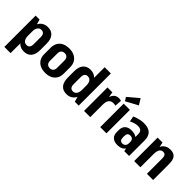

<svg xmlns="http://www.w3.org/2000/svg" viewBox="118 -1871 3124 3124"><g transform="rotate(45 1679.5 -309.5)"><path d="M336 10Q277 10 234.5 -18.5Q192 -47 169.5 -100.5Q147 -154 146 -227V-315Q147 -389 169.5 -441.5Q192 -494 235 -522Q278 -550 337 -550Q420 -550 465 -496.5Q510 -443 510 -343V-197Q510 -96 465 -43Q420 10 336 10ZM61 -540H151L204 -353V180H61ZM294 -96Q329 -96 348 -119Q367 -142 367 -186V-353Q367 -398 348 -420.5Q329 -443 294 -443Q252 -443 228 -411Q204 -379 204 -321V-220Q204 -162 228 -129Q252 -96 294 -96Z M828 10Q758 10 707.5 -15Q657 -40 630 -86Q603 -132 603 -197V-343Q603 -408 630 -454.5Q657 -501 707.5 -525.5Q758 -550 828 -550Q898 -550 947.5 -525Q997 -500 1024.5 -454Q1052 -408 1052 -343V-197Q1052 -132 1024.5 -86Q997 -40 947.5 -15Q898 10 828 10ZM828 -97Q867 -97 888 -120.5Q909 -144 909 -188V-352Q909 -397 888 -420Q867 -443 828 -443Q789 -443 767.5 -420Q746 -397 746 -352V-188Q746 -144 767.5 -120.5Q789 -97 828 -97Z M1316 10Q1233 10 1188.5 -43Q1144 -96 1144 -197V-343Q1144 -443 1189 -496.5Q1234 -550 1317 -550Q1376 -550 1419 -522Q1462 -494 1484.5 -441.5Q1507 -389 1507 -315V-227Q1507 -154 1484 -100.5Q1461 -47 1418.5 -18.5Q1376 10 1316 10ZM1360 -96Q1402 -96 1425.5 -129Q1449 -162 1449 -220V-321Q1449 -379 1425.5 -411Q1402 -443 1360 -443Q1325 -443 1306 -420.5Q1287 -398 1287 -353V-186Q1287 -142 1306 -119Q1325 -96 1360 -96ZM1449 -187V-740H1592V0H1502Z M1714 -540H1826L1857 -356V0H1714ZM1824 -312Q1824 -428 1861 -489Q1898 -550 1971 -550Q1984 -550 1997.5 -547.5Q2011 -545 2023 -541L2015 -421Q1990 -428 1963 -428Q1910 -428 1883.5 -392.5Q1857 -357 1857 -285Z M2230 -540V0H2087V-540ZM2282 -695 2074 -582 2035 -644 2218 -799Z M2605 -192V-356Q2605 -403 2582 -425.5Q2559 -448 2510 -448Q2474 -448 2434 -436.5Q2394 -425 2363 -406L2344 -502Q2374 -517 2408.5 -527Q2443 -537 2478 -543.5Q2513 -550 2544 -550Q2650 -550 2700.5 -501.5Q2751 -453 2751 -356V0H2639ZM2487 10Q2414 10 2374 -27.5Q2334 -65 2334 -134V-181Q2334 -249 2374 -286.5Q2414 -324 2488 -324Q2567 -324 2609.5 -287.5Q2652 -251 2652 -182V-135Q2652 -65 2609 -27.5Q2566 10 2487 10ZM2531 -66Q2564 -66 2583.5 -88Q2603 -110 2603 -145V-173Q2603 -210 2585 -230Q2567 -250 2533 -250Q2498 -250 2482 -231Q2466 -212 2466 -171V-144Q2466 -104 2481.5 -85Q2497 -66 2531 -66Z M3161 -357Q3161 -400 3145 -420.5Q3129 -441 3096 -441Q3054 -441 3032.5 -406Q3011 -371 3011 -301L2963 -230V-279Q2963 -413 3012.5 -481.5Q3062 -550 3158 -550Q3232 -550 3268 -506.5Q3304 -463 3304 -372V0H3161ZM2868 -540H2980L3011 -394V0H2868Z"/></g></svg>

Font: Pathway Extreme Condensed
Style: Bold
Weight: 700
Width: 3
Version: Version 1.001;gftools[0.9.26]